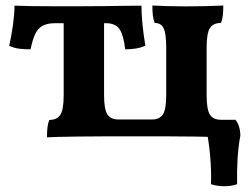

<svg xmlns="http://www.w3.org/2000/svg" viewBox="-20 -480 885 676"><path d="M145.4 3.5Q145.4 -16.2 147 -30.7Q148.5 -45.1 153.6 -57.8Q181 -57.8 192.6 -76Q204.2 -94.3 204.2 -144.8V-417.4H346.4V-144.8Q346.4 -95.3 358.1 -77.3Q369.7 -59.3 397.1 -59.3H514.6Q542 -59.3 553.6 -77.3Q565.2 -95.3 565.2 -144.8V-312.2Q565.2 -363.2 555.8 -381.2Q546.5 -399.2 524.6 -399.2Q519.5 -412.4 518 -426.8Q516.5 -441.2 516.5 -460.5Q537 -459.5 569.5 -458.5Q602.1 -457.5 636.3 -457.5Q673.6 -457.5 708.9 -458.5Q744.2 -459.5 766.2 -460.5Q766.2 -441.2 764.7 -426.8Q763.2 -412.4 758.1 -399.2Q730.7 -399.2 719.1 -381.2Q707.5 -363.2 707.5 -312.2V-144.8Q707.5 -94.3 719.1 -76.3Q730.7 -58.3 758.1 -58.3L766.2 3.5Q751.7 2.5 727.6 2Q703.5 1.5 664.1 0.8Q624.6 0 562.5 0H354.4Q290.7 0 249.7 0.8Q208.7 1.5 184.6 2Q160.4 2.5 145.4 3.5ZM87.5 -306.3Q65.7 -306.3 47.4 -308.6Q29 -310.8 12.4 -318.9Q20.4 -354.3 25.8 -392.8Q31.1 -431.3 31.1 -460Q61.4 -459 92.4 -458.5Q123.4 -458 163.5 -458Q203.7 -458 259.8 -458Q309.7 -458 348.1 -458.5Q386.5 -459 418.1 -459.5Q449.7 -460 478 -460Q478 -431.9 481.6 -394.8Q485.1 -357.8 491.8 -319.4Q477.6 -312.4 459.6 -309.4Q441.7 -306.3 420.9 -306.3Q414.7 -357.9 400.3 -378.1Q386 -398.3 352.8 -398.3H174.6Q146.5 -398.3 129.8 -389.1Q113.1 -379.9 103.8 -359.9Q94.5 -339.9 87.5 -306.3ZM722.9 168.5Q724.4 121.8 720 69.8Q715.5 17.7 705.4 -30.7L737.7 -58.3H809.2Q826.2 -35.9 826.2 -1.9Q819.7 31.3 816.7 75Q813.8 118.8 814.8 168.5Q795.5 175.7 770.1 175.7Q744.7 175.7 722.9 168.5Z"/></svg>

Font: Vollkorn
Style: Regular
Weight: 400
Designer: Friedrich Althausen
Foundry: Friedrich Althausen
Version: Version 5.001